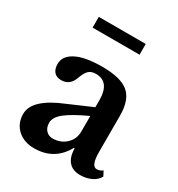

<svg xmlns="http://www.w3.org/2000/svg" viewBox="-181 -876 935 1006"><g transform="rotate(30 287.0 -373.5)"><path d="M344 -190V-285Q257 -245 216 -213Q175 -181 175 -147Q175 -118 191 -101Q207 -84 231 -84Q279 -84 311.5 -114.5Q344 -145 344 -190ZM203 -277 344 -338V-380Q344 -491 260 -491Q232 -491 216.5 -476Q201 -461 188 -424Q169 -371 117 -371Q89 -371 74 -388Q59 -405 59 -436Q59 -484 113 -512Q167 -540 270 -540Q383 -540 430.5 -499.5Q478 -459 478 -364V-145Q478 -60 512 -60Q531 -60 547 -73L562 -44Q549 -19 519 -4.5Q489 10 452 10Q406 10 382 -18Q358 -46 358 -97H353Q295 9 173 9Q111 9 72.5 -26.5Q34 -62 34 -119Q34 -209 203 -277ZM407 -692H123V-757H407Z"/></g></svg>

Font: Libre Baskerville
Style: Bold
Weight: 700
Designer: Pablo Impallari, Rodrigo Fuenzalida
Foundry: Pablo Impallari, Rodrigo Fuenzalida
Version: Version 1.000